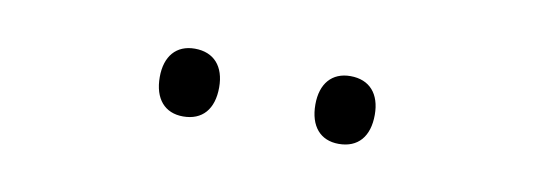

<svg xmlns="http://www.w3.org/2000/svg" viewBox="-26 -793 630 226"><g transform="rotate(10 289.0 -679.5)"><path d="M160 -680C160 -654 173 -639 195 -639C218 -639 231 -654 231 -680C231 -705 218 -720 195 -720C173 -720 160 -705 160 -680ZM346 -680C346 -654 359 -639 381 -639C404 -639 417 -654 417 -680C417 -705 404 -720 381 -720C359 -720 346 -705 346 -680Z"/></g></svg>

Font: Noto Sans Telugu Light
Style: Regular
Weight: 300
Designer: Jelle Bosma - Monotype Design Team
Foundry: Monotype Imaging Inc.
Version: Version 2.005